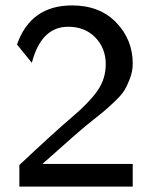

<svg xmlns="http://www.w3.org/2000/svg" viewBox="-20 -692 565 712"><path d="M43 -526.9Q93.8 -671.9 247.1 -671.9Q350.1 -671.9 411.1 -608.4Q472.2 -544.9 472.2 -456.1Q472.2 -428.2 462.2 -401.6Q452.1 -375 441.2 -356.9Q430.2 -338.9 402.1 -312.5Q374 -286.1 359.1 -274.2Q344.2 -262.2 305.2 -231Q277.3 -209 137.2 -84H472.2V0H51.8V-80.1Q180.7 -201.2 246.1 -256.8Q310.1 -311 341.1 -355Q372.1 -398.9 372.1 -454.1Q372.1 -513.2 333.5 -553Q294.9 -592.8 232.9 -592.8Q132.8 -592.8 98.1 -459Z"/></svg>

Font: CMU Bright
Style: SemiBold
Weight: 600
Version: Version 0.7.0